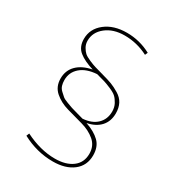

<svg xmlns="http://www.w3.org/2000/svg" viewBox="-182 -816 906 987"><g transform="rotate(30 271.0 -322.0)"><path d="M281 60Q186 60 98 13L105 -4Q197 42 283 42Q348 42 386.5 13Q425 -16 425 -68Q425 -115 392 -143Q359 -171 311.5 -184Q264 -197 216.5 -210.5Q169 -224 136 -253Q103 -282 103 -330Q103 -378 134.5 -409.5Q166 -441 223 -452Q167 -469 136 -494Q105 -519 105 -566Q105 -626 154.5 -665Q204 -704 282 -704Q358 -704 425 -668L418 -652Q352 -686 279 -686Q212 -686 169 -652Q126 -618 126 -568Q126 -547 135.5 -530.5Q145 -514 155.5 -504.5Q166 -495 190.5 -484.5Q215 -474 229 -470Q243 -466 275 -457H278V-456Q316 -446 338.5 -437.5Q361 -429 387.5 -413Q414 -397 426.5 -373Q439 -349 439 -316Q439 -269 411.5 -238.5Q384 -208 333 -198Q386 -180 416 -151Q446 -122 446 -71Q446 -10 401 25Q356 60 281 60ZM124 -333Q124 -315 128.5 -300.5Q133 -286 145.5 -274.5Q158 -263 166.5 -255.5Q175 -248 198 -239.5Q221 -231 229.5 -228Q238 -225 268 -217Q298 -209 304 -207Q358 -211 388 -240Q418 -269 418 -315Q418 -340 407.5 -359.5Q397 -379 385 -390.5Q373 -402 346 -413.5Q319 -425 304 -429.5Q289 -434 255 -443Q193 -439 158.5 -409Q124 -379 124 -333Z"/></g></svg>

Font: Cantarell Thin
Style: Regular
Weight: 100
Designer: Dave Crossland, Nikolaus Waxweiler, Florian Fecher, Jacques Le Bailly, Eben Sorkin, Alexei Vanyashin, Alexios Zavras, Em
Version: Version 0.303